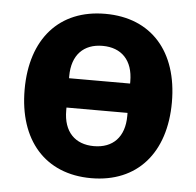

<svg xmlns="http://www.w3.org/2000/svg" viewBox="-45 -582 653 639"><g transform="rotate(5 282.0 -262.5)"><path d="M282 12C436 12 528 -94 528 -263C528 -432 436 -537 282 -537C128 -537 36 -432 36 -263C36 -94 128 12 282 12ZM282 -95C219 -95 180 -134 180 -205V-215H384V-205C384 -134 345 -95 282 -95ZM180 -320C180 -391 219 -430 282 -430C345 -430 384 -391 384 -320V-313H180Z"/></g></svg>

Font: LVC Sans
Style: Bold
Weight: 700
Designer: Mike Abbink, Paul van der Laan, Pieter van Rosmalen
Foundry: Bold Monday
Version: Version 3.0